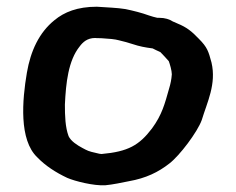

<svg xmlns="http://www.w3.org/2000/svg" viewBox="-20 -620 703 571"><path d="M434 -476 444 -471C449 -469 453 -467 457 -465C461 -461 478 -443 482 -438C485 -430 491 -410 491 -399C490 -384 487 -370 483 -357C470 -311 462 -279 432 -238C394 -188 361 -169 282 -162C279 -162 273 -163 266 -165C243 -170 240 -172 225 -180C210 -188 191 -200 184 -215C174 -242 173 -275 173 -309C176 -373 183 -440 217 -482C226 -494 239 -507 263 -507C270 -506 278 -507 286 -506L312 -504C331 -502 336 -499 354 -495L374 -489C395 -482 411 -479 434 -476ZM496 -555C484 -563 470 -567 454 -567H448C439 -569 432 -571 423 -574C401 -582 377 -588 353 -593C329 -597 296 -598 268 -600C210 -600 171 -584 142 -560C96 -523 71 -468 60 -404C46 -322 36 -204 91 -152C115 -127 146 -107 180 -91C203 -81 259 -67 293 -69C315 -71 343 -77 363 -81C414 -90 451 -108 484 -134C514 -157 567 -227 580 -263C596 -316 624 -370 609 -434C600 -467 597 -479 571 -505C550 -527 535 -539 508 -550L497 -555C497 -556 497 -555 496 -555Z"/></svg>

Font: Blanket
Style: Sik
Weight: 700
Foundry: Cannot Into Space Fonts
Version: Version 0.9